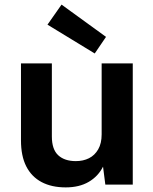

<svg xmlns="http://www.w3.org/2000/svg" viewBox="-20 -801 665 833"><path d="M265 12Q204 12 160.5 -11Q117 -34 94 -79Q71 -124 71 -192V-526H205V-209Q205 -153 232.5 -127.5Q260 -102 309 -102Q341 -102 366 -114.5Q391 -127 406 -153Q421 -179 421 -218V-526H556V0H437L427 -78Q406 -36 365 -12Q324 12 265 12ZM391 -569 186 -694 247 -781 440 -641Z"/></svg>

Font: DM Sans 9pt
Style: Bold
Weight: 700
Version: Version 4.004;gftools[0.9.30]